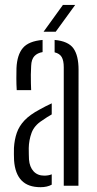

<svg xmlns="http://www.w3.org/2000/svg" viewBox="-20 -772 402 798"><path d="M38.5 -105Q38 -118.5 37.8 -130.5Q37.5 -142.5 38 -157Q40 -191.5 49.8 -219.8Q59.5 -248 82 -271.8Q104.5 -295.5 145 -317Q156 -323 168.8 -329.8Q181.5 -336.5 195 -342.5V-296.5Q186.5 -292 176.5 -285.5Q166.5 -279 155 -271Q122.5 -250.5 111.2 -219.8Q100 -189 99.5 -156Q99.5 -142 99.8 -130.5Q100 -119 100.5 -109Q103 -78 119.5 -60Q136 -42 164 -42Q181.5 -42 195 -47.5V-4.5Q176 6 148.5 6Q96.5 6 69.5 -22Q42.5 -50 38.5 -105ZM49.5 -397.5Q48 -422 48 -445.2Q48 -468.5 48.5 -489Q51 -544 75 -572.5Q99 -601 157 -606V-555.5Q135.5 -552 123 -538.8Q110.5 -525.5 109.5 -498Q108.5 -481 108.2 -461.8Q108 -442.5 108.5 -425.5Q109 -408.5 109.5 -397.5ZM245 0V-492.5Q245 -520 236.5 -534.8Q228 -549.5 207 -554.5V-606Q263.5 -601 285 -571.2Q306.5 -541.5 306.5 -482L306 0ZM161 -640 241.5 -751.5H292.5L211.5 -640Z"/></svg>

Font: Big Shoulders Stencil Text Thin Light
Style: Regular
Weight: 300
Version: Version 2.001